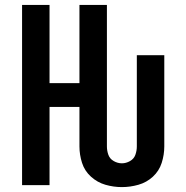

<svg xmlns="http://www.w3.org/2000/svg" viewBox="-20 -755 760 783"><path d="M477 8Q511 8 544.5 -1.5Q578 -11 603.5 -34.5Q629 -58 639.5 -91Q650 -124 650 -158V-530H538V-158Q538 -140 532 -123.5Q526 -107 510 -98Q494 -89 477 -89Q460 -89 444 -98Q428 -107 422 -123.5Q416 -140 416 -158V-735H304V-416H182V-735H70V0H182V-319H304V-158Q304 -124 314.5 -91Q325 -58 351 -34.5Q377 -11 410 -1.5Q443 8 477 8Z"/></svg>

Font: Iosevka Sparkle Semibold
Style: Regular
Weight: 600
Designer: Belleve Invis
Foundry: Belleve Invis
Version: Version 4.5.0; ttfautohint (v1.8.3)